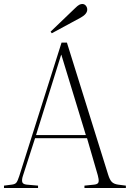

<svg xmlns="http://www.w3.org/2000/svg" viewBox="-30 -944 652 964"><path d="M-10 0V-12L29 -17Q46 -19 52.5 -27.5Q59 -36 67 -61L279 -730H306L513 -67Q521 -41 531.5 -30.5Q542 -20 563 -17L602 -12V0H394V-12L443 -17Q463 -19 465 -31Q467 -43 461 -64L407 -250H146L85 -61Q79 -43 81.5 -31Q84 -19 104 -17L161 -12V0ZM151 -266H401L278 -669H277ZM230 -777 224 -785 346 -902Q360 -916 368 -920Q376 -924 383 -924Q394 -924 401 -915.5Q408 -907 408 -896Q408 -874 376 -856Z"/></svg>

Font: Literata 72pt ExtraLight
Style: Regular
Weight: 200
Designer: Latin by Veronika Burian and Jose Scaglione. Greek by Irene Vlachou. Cyrillic by Vera Evstafieva.
Foundry: TypeTogether
Version: Version 3.002